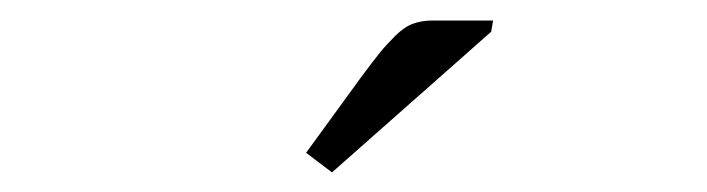

<svg xmlns="http://www.w3.org/2000/svg" viewBox="-20 -812 707 192"><path d="M471.2 -780.3 312 -639.6 286.1 -659.2 336.9 -729Q338.4 -731 340.8 -734.4Q353.5 -751.5 359.6 -759Q365.7 -766.6 375 -775.9Q384.3 -785.2 393.1 -788.3Q401.9 -791.5 412.6 -791.5H473.1Z"/></svg>

Font: Resagnicto
Style: Italic
Weight: 500
Italic angle: -10°
Version: Version 0.999